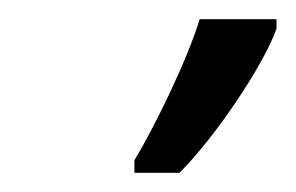

<svg xmlns="http://www.w3.org/2000/svg" viewBox="-20 -734 308 200"><path d="M120 -554H167C205 -592 255 -667 268 -704V-714H188C175 -671 140 -600 120 -567Z"/></svg>

Font: Noto Sans Display SemiCondensed
Style: Italic
Weight: 400
Width: 4
Italic angle: -12°
Designer: Monotype Design Team
Foundry: Monotype Imaging Inc.
Version: Version 1.900